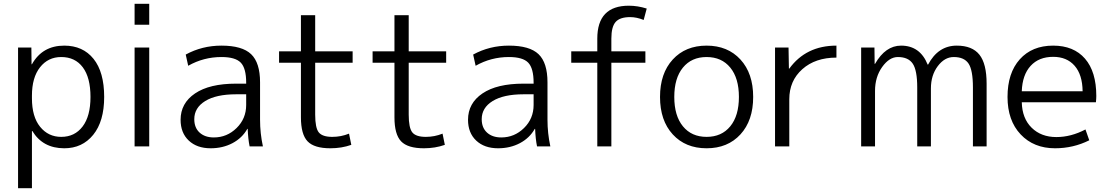

<svg xmlns="http://www.w3.org/2000/svg" viewBox="-20 -770 5832 1010"><path d="M318 10Q205 10 150 -81H148V220H75V-520H145L146 -432H148Q203 -530 318 -530Q416 -530 472 -460.5Q528 -391 528 -260Q528 -132 470.5 -61Q413 10 318 10ZM456 -260Q456 -362 415.5 -416Q375 -470 302 -470Q233 -470 190.5 -416Q148 -362 148 -267V-253Q148 -156 191 -103Q234 -50 302 -50Q373 -50 414.5 -104.5Q456 -159 456 -260Z M688 -640V-750H765V-640ZM688 0V-520H765V0Z M1145 -530Q1254 -530 1301 -485Q1348 -440 1348 -337V-140Q1348 -69 1363 0H1293Q1285 -39 1283 -92H1281Q1254 -44 1203 -17Q1152 10 1088 10Q1016 10 973 -30.5Q930 -71 930 -140Q930 -227 1006 -278.5Q1082 -330 1222 -330H1275V-335Q1275 -411 1246.5 -440.5Q1218 -470 1145 -470Q1051 -470 970 -424L957 -483Q1043 -530 1145 -530ZM1002 -143Q1002 -98 1030 -72.5Q1058 -47 1105 -47Q1174 -47 1224.5 -96.5Q1275 -146 1275 -218V-274H1222Q1117 -274 1059.5 -238.5Q1002 -203 1002 -143Z M1638 -690V-500H1835V-440H1638V-167Q1638 -97 1657 -73.5Q1676 -50 1728 -50Q1774 -50 1816 -67L1828 -8Q1777 10 1718 10Q1633 10 1598 -26.5Q1563 -63 1563 -153V-440H1448V-500H1563V-690Z M2130 -690V-500H2327V-440H2130V-167Q2130 -97 2149 -73.5Q2168 -50 2220 -50Q2266 -50 2308 -67L2320 -8Q2269 10 2210 10Q2125 10 2090 -26.5Q2055 -63 2055 -153V-440H1940V-500H2055V-690Z M2657 -530Q2766 -530 2813 -485Q2860 -440 2860 -337V-140Q2860 -69 2875 0H2805Q2797 -39 2795 -92H2793Q2766 -44 2715 -17Q2664 10 2600 10Q2528 10 2485 -30.5Q2442 -71 2442 -140Q2442 -227 2518 -278.5Q2594 -330 2734 -330H2787V-335Q2787 -411 2758.5 -440.5Q2730 -470 2657 -470Q2563 -470 2482 -424L2469 -483Q2555 -530 2657 -530ZM2514 -143Q2514 -98 2542 -72.5Q2570 -47 2617 -47Q2686 -47 2736.5 -96.5Q2787 -146 2787 -218V-274H2734Q2629 -274 2571.5 -238.5Q2514 -203 2514 -143Z M2985 -500H3122V-567Q3122 -740 3288 -740Q3334 -740 3382 -725L3366 -665Q3329 -680 3295 -680Q3241 -680 3218.5 -654.5Q3196 -629 3196 -567V-500H3375V-440H3196V0H3122V-440H2985Z M3821.5 -414.5Q3776 -470 3697 -470Q3618 -470 3572.5 -414.5Q3527 -359 3527 -260Q3527 -161 3572.5 -105.5Q3618 -50 3697 -50Q3776 -50 3821.5 -105.5Q3867 -161 3867 -260Q3867 -359 3821.5 -414.5ZM3875 -63Q3808 10 3697 10Q3586 10 3519 -63Q3452 -136 3452 -260Q3452 -384 3519 -457Q3586 -530 3697 -530Q3808 -530 3875 -457Q3942 -384 3942 -260Q3942 -136 3875 -63Z M4057 -520H4128L4130 -409H4132Q4220 -530 4380 -530V-467Q4269 -467 4200.5 -406Q4132 -345 4132 -248V0H4057Z M4510 -520H4580L4581 -434H4583Q4638 -530 4720 -530Q4820 -530 4860 -430H4862Q4915 -530 5013 -530Q5094 -530 5132 -482.5Q5170 -435 5170 -330V0H5098V-310Q5098 -401 5075 -435.5Q5052 -470 4997 -470Q4949 -470 4913 -422Q4877 -374 4877 -305V0H4805V-310Q4805 -400 4781.5 -435Q4758 -470 4703 -470Q4658 -470 4620.5 -417.5Q4583 -365 4583 -292V0H4510Z M5355 -232Q5357 -147 5407 -98Q5457 -49 5537 -49Q5614 -49 5690 -89L5710 -32Q5626 10 5530 10Q5418 10 5349 -63Q5280 -136 5280 -260Q5280 -386 5344.5 -458Q5409 -530 5520 -530Q5628 -530 5687.5 -461.5Q5747 -393 5747 -265Q5747 -252 5745 -232ZM5355 -290H5675Q5674 -377 5633 -424Q5592 -471 5520 -471Q5445 -471 5401.5 -423.5Q5358 -376 5355 -290Z"/></svg>

Font: Mplus 1p
Style: Regular
Weight: 400
Version: Version 1.061